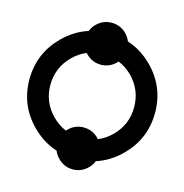

<svg xmlns="http://www.w3.org/2000/svg" viewBox="-118 -871 997 1038"><g transform="rotate(15 381.0 -352.0)"><path d="M470.2 -134.3Q512.2 -151.4 546.9 -186Q615.2 -254.4 615.2 -351.6Q615.2 -448.7 546.9 -517.6Q512.2 -551.8 470.2 -568.8Q467.3 -565.4 463.9 -562Q429.2 -527.3 380.9 -527.3Q332.5 -527.3 298.3 -562Q294.4 -565.4 291.5 -568.8Q249.5 -551.8 215.3 -517.6Q146.5 -448.7 146.5 -351.6Q146.5 -254.4 215.3 -186Q249.5 -151.4 291.5 -134.3Q294.4 -137.7 298.3 -141.6Q332.5 -175.8 380.9 -175.8Q429.2 -175.8 463.9 -141.6Q467.3 -137.7 470.2 -134.3ZM490.7 -686.5Q567.4 -662.1 629.4 -600.1Q732.4 -497.1 732.4 -351.6Q732.4 -206.1 629.4 -103Q567.4 -41 490.7 -16.6Q481.9 5.9 463.9 23.9Q429.2 58.6 380.9 58.6Q332.5 58.6 298.3 23.9Q279.8 5.9 271 -16.6Q194.3 -41 132.3 -103Q29.3 -206.1 29.3 -351.6Q29.3 -497.1 132.3 -600.1Q194.3 -662.1 271 -686.5Q279.8 -709 298.3 -727.5Q332.5 -761.7 380.9 -761.7Q429.2 -761.7 463.9 -727.5Q481.9 -709 490.7 -686.5Z"/></g></svg>

Font: Gerhaus
Style: Regular
Weight: 400
Designer: GGBotNet
Foundry: GGBotNet
Version: 1.01